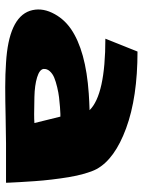

<svg xmlns="http://www.w3.org/2000/svg" viewBox="72 -636 534 717"><g transform="rotate(90 338.5 -277.0)"><path d="M237 -173Q239 -158 268.5 -149Q298 -140 341.5 -139Q385 -138 405.5 -138Q426 -138 439 -139L415 -236Q412 -236 405 -236Q398 -236 379 -234.5Q360 -233 343 -231Q326 -229 305 -224Q284 -219 269.5 -213Q255 -207 245.5 -196.5Q236 -186 237 -173ZM611 -371Q620 -354 628 -326Q636 -298 641 -267.5Q646 -237 650 -203.5Q654 -170 656 -140Q658 -110 659.5 -85.5Q661 -61 661.5 -47Q662 -33 662 -33H592H590H515Q479 -33 416.5 -31.5Q354 -30 305 -30Q256 -30 214 -33Q47 -43 20 -122Q7 -162 27 -204.5Q47 -247 87 -275Q168 -331 329 -342Q358 -344 391 -345Q333 -404 124 -404L172 -524Q343 -524 458.5 -481.5Q574 -439 611 -371Z"/></g></svg>

Font: LONDON PRESLEY
Style: Regular
Weight: 400
Version: Version 001.000